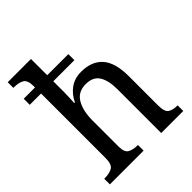

<svg xmlns="http://www.w3.org/2000/svg" viewBox="-211 -885 1010 1010"><g transform="rotate(-45 294.5 -380.0)"><path d="M17 0V-42H24Q55 -42 77 -54Q99 -66 99 -114V-594H15V-639H99V-650Q99 -695 76.5 -706.5Q54 -718 24 -718H17V-760H190V-639H347V-594H190V-514Q190 -489 188.5 -463Q187 -437 187 -435H192Q211 -476 245.5 -501Q280 -526 329 -526Q407 -526 448.5 -479.5Q490 -433 490 -330V-114Q490 -66 509.5 -54Q529 -42 560 -42H563V0H399V-326Q399 -391 376.5 -427Q354 -463 300 -463Q243 -463 216.5 -419Q190 -375 190 -301V-109Q190 -64 212.5 -53Q235 -42 265 -42H268V0Z"/></g></svg>

Font: Noto Serif Tamil SemiCondensed
Style: Italic
Weight: 400
Width: 4
Italic angle: -12°
Designer: Indian Type Foundry, Tom Grace, and the Monotype Design Team
Foundry: Monotype Imaging Inc.
Version: Version 2.003; ttfautohint (v1.8.4.7-5d5b)